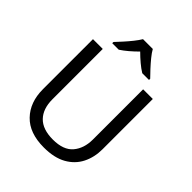

<svg xmlns="http://www.w3.org/2000/svg" viewBox="-259 -1091 1248 1248"><g transform="rotate(45 365.5 -467.0)"><path d="M640 -252Q640 -178 610 -118.5Q580 -59 518.5 -24.5Q457 10 362 10Q229 10 159.5 -62.5Q90 -135 90 -254V-714H180V-251Q180 -164 226.5 -116Q273 -68 367 -68Q464 -68 507.5 -119.5Q551 -171 551 -252V-714H640ZM410 -944Q422 -922 444.5 -894.5Q467 -867 491.5 -840.5Q516 -814 535 -795V-784H473Q447 -800 419 -823.5Q391 -847 364 -874Q337 -847 310 -824Q283 -801 257 -784H197V-795Q216 -815 239.5 -841Q263 -867 285 -894.5Q307 -922 320 -944Z"/></g></svg>

Font: Noto Sans Buhid
Style: Regular
Weight: 400
Designer: Monotype Design Team
Foundry: Monotype Imaging Inc.
Version: Version 2.001